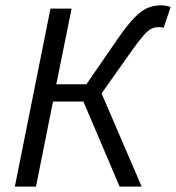

<svg xmlns="http://www.w3.org/2000/svg" viewBox="-20 -688 649 708"><path d="M34.8 0 166.1 -656.3H244L187.6 -377.2H298.6L414.9 -546Q449.5 -595.8 475 -622.1Q500.5 -648.3 523.4 -658.3Q546.3 -668.3 573.5 -668.3Q593.2 -668.3 609.2 -662.1L583.2 -585.2Q578.4 -587.2 574.1 -587.6Q569.9 -588 563.8 -588Q550.2 -588 538.2 -582Q526.2 -576.1 510.2 -558.3Q494.2 -540.5 468.9 -505.1L354.5 -343.6L502.3 0H421L287.5 -313.7H175.5L112.7 0Z"/></svg>

Font: Source Sans Variable
Style: Italic
Weight: 200
Italic angle: -11°
Designer: Paul D. Hunt
Foundry: Adobe Systems Incorporated
Version: Version 3.006;hotconv 1.0.111;makeotfexe 2.5.65597